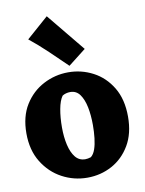

<svg xmlns="http://www.w3.org/2000/svg" viewBox="-89 -849 705 932"><g transform="rotate(-10 263.5 -383.0)"><path d="M266 20Q200 20 142 -11Q84 -42 47.5 -101Q11 -160 11 -243Q11 -326 46.5 -383Q82 -440 139.5 -470Q197 -500 262 -500Q327 -500 384 -470Q441 -440 476 -381.5Q511 -323 511 -238Q511 -155 477 -97.5Q443 -40 387.5 -10Q332 20 266 20ZM271 -70Q284 -70 299 -75Q313 -86 321 -109Q329 -132 332.5 -163Q336 -194 336 -227Q336 -276 328 -315.5Q320 -355 302.5 -379.5Q285 -404 255 -404Q244 -404 233.5 -401Q223 -398 216 -393Q201 -372 193.5 -331.5Q186 -291 186 -241Q186 -194 195 -155Q204 -116 222.5 -93Q241 -70 271 -70ZM274 -530Q232 -571 188 -613Q144 -655 99 -691L207 -786L361 -598Z"/></g></svg>

Font: Eczar
Style: Bold
Weight: 700
Designer: Vaibhav Singh
Foundry: Rosetta Type Foundry
Version: Version 2.000